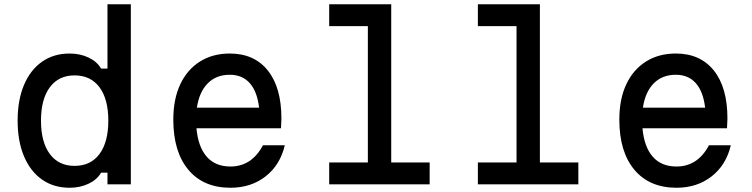

<svg xmlns="http://www.w3.org/2000/svg" viewBox="-20 -868 3540 904"><path d="M308 16Q233 16 178 -22.5Q123 -61 93 -132Q63 -203 63 -300Q63 -397 93 -468Q123 -539 178 -577.5Q233 -616 308 -616Q357 -616 397 -597Q437 -578 456 -545H486V-848H596V0H486V-55H456Q437 -22 397 -3Q357 16 308 16ZM331 -87Q407 -87 448.5 -143Q490 -199 490 -300Q490 -401 448.5 -457Q407 -513 331 -513Q256 -513 214.5 -457Q173 -401 173 -300Q173 -199 214.5 -143Q256 -87 331 -87Z M1321 -184Q1299 -91 1230.5 -37.5Q1162 16 1065 16Q938 16 867 -68.5Q796 -153 796 -305Q796 -401 828.5 -470.5Q861 -540 921 -578Q981 -616 1062 -616Q1177 -616 1241 -536Q1305 -456 1305 -310Q1305 -299 1304 -287Q1303 -275 1303 -264H905Q913 -176 953.5 -130Q994 -84 1065 -84Q1165 -84 1218 -184ZM1062 -516Q998 -516 958 -475.5Q918 -435 907 -361H1200Q1191 -437 1156 -476.5Q1121 -516 1062 -516Z M1530 -848H1822V-103H2003V0H1530V-103H1712V-745H1530Z M2230 -848H2522V-103H2703V0H2230V-103H2412V-745H2230Z M3421 -184Q3399 -91 3330.5 -37.5Q3262 16 3165 16Q3038 16 2967 -68.5Q2896 -153 2896 -305Q2896 -401 2928.5 -470.5Q2961 -540 3021 -578Q3081 -616 3162 -616Q3277 -616 3341 -536Q3405 -456 3405 -310Q3405 -299 3404 -287Q3403 -275 3403 -264H3005Q3013 -176 3053.5 -130Q3094 -84 3165 -84Q3265 -84 3318 -184ZM3162 -516Q3098 -516 3058 -475.5Q3018 -435 3007 -361H3300Q3291 -437 3256 -476.5Q3221 -516 3162 -516Z"/></svg>

Font: Martian Mono
Style: Regular
Weight: 400
Monospace: yes
Designer: Roman Shamin
Foundry: Evil Martians
Version: Version 1.000; ttfautohint (v1.8.4.7-5d5b)